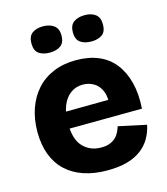

<svg xmlns="http://www.w3.org/2000/svg" viewBox="-112 -830 812 931"><g transform="rotate(-15 293.5 -364.0)"><path d="M313 14Q247 14 195 -3.5Q143 -21 106.5 -55Q70 -89 51 -139Q32 -189 32 -254Q32 -317 50.5 -370Q69 -423 103.5 -461.5Q138 -500 188.5 -521Q239 -542 302 -542Q366 -542 414.5 -521.5Q463 -501 494.5 -461Q526 -421 541 -363.5Q556 -306 551 -232L138 -229V-313L459 -316L402 -277Q409 -327 396 -358.5Q383 -390 358 -404.5Q333 -419 304 -419Q269 -419 242.5 -400Q216 -381 201 -345Q186 -309 186 -257Q186 -175 221.5 -138Q257 -101 312 -101Q339 -101 357 -108.5Q375 -116 386.5 -127.5Q398 -139 404.5 -153Q411 -167 415 -180L555 -150Q547 -113 529.5 -83Q512 -53 482.5 -31Q453 -9 411.5 2.5Q370 14 313 14ZM400 -610Q365 -610 344 -625Q323 -640 323 -676Q323 -711 344 -726.5Q365 -742 400 -742Q433 -742 453.5 -726.5Q474 -711 474 -676Q474 -639 453 -624.5Q432 -610 400 -610ZM190 -610Q157 -610 136 -624.5Q115 -639 115 -676Q115 -711 135.5 -726.5Q156 -742 190 -742Q223 -742 244.5 -726.5Q266 -711 266 -676Q266 -640 245 -625Q224 -610 190 -610Z"/></g></svg>

Font: Bricolage Grotesque ExtraBold
Style: Regular
Weight: 800
Designer: Mathieu Triay
Foundry: Atelier Triay
Version: Version 1.001;gftools[0.9.33.dev8+g029e19f]